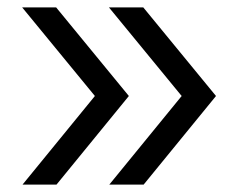

<svg xmlns="http://www.w3.org/2000/svg" viewBox="-20 -540 640 520"><path d="M276 -40 472 -280 275 -520H368L565 -280L369 -40ZM41 -40 237 -280 40 -520H132L329 -280L133 -40Z"/></svg>

Font: Pitagon Sans Mono Light
Style: Regular
Weight: 300
Monospace: yes
Designer: Travis Tran
Foundry: Pitagon
Version: Version 1.001; ttfautohint (v1.8.4.7-5d5b);gftools[0.9.26]